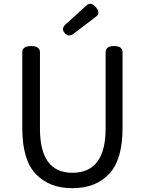

<svg xmlns="http://www.w3.org/2000/svg" viewBox="-20 -976 761 1009"><path d="M624 -303Q624 -136 553 -61.5Q482 13 360.5 13Q239 13 168 -61.5Q97 -136 97 -303V-701Q97 -734 143.5 -734Q190 -734 190 -701V-300Q190 -68 360 -68Q535 -68 535 -300V-701Q535 -734 579.5 -734Q624 -734 624 -701ZM367 -799Q341 -779 320 -802Q300 -825 324 -847L434 -947Q458 -969 484 -938Q510 -907 484 -888Z"/></svg>

Font: Raw Maruko Gothic CJK TC
Style: Regular
Weight: 400
Version: Version 1.001